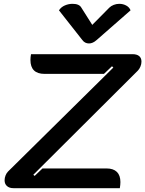

<svg xmlns="http://www.w3.org/2000/svg" viewBox="-20 -983 759 1003"><path d="M4 -41Q4 -54 9 -66.5Q14 -79 22 -87L572 -630L565 -637L523 -597H213Q139 -597 139 -670Q139 -684 142 -700H672Q695 -700 707 -690Q719 -680 719 -661Q719 -648 713.5 -635Q708 -622 700 -614L154 -70L161 -64L202 -103H537Q572 -103 590.5 -85Q609 -67 609 -32Q609 -18 606 0H50Q29 0 16.5 -11Q4 -22 4 -41ZM551 -943Q560 -952 574 -957.5Q588 -963 603 -963Q623 -963 639.5 -954Q656 -945 662 -929L485 -774Q465 -756 445 -756Q423 -756 410 -774L288 -929Q299 -946 318.5 -954.5Q338 -963 359 -963Q394 -963 405 -943L462 -853Z"/></svg>

Font: K2D SemiBold
Style: Italic
Weight: 600
Italic angle: -10°
Designer: Katatrad Aksorn Co.,Ltd.
Foundry: Cadson Demak Co.,Ltd.
Version: Version 1.000; ttfautohint (v1.6)